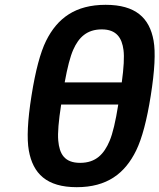

<svg xmlns="http://www.w3.org/2000/svg" viewBox="-20 -762 662 797"><path d="M485.5 -420H248.5C259.7 -482 271.5 -527.2 284 -555.5C306.5 -606.6 340.7 -640 402.4 -640C463.7 -640 486.3 -604.5 492.7 -554C496.3 -526 493.9 -481.3 485.5 -420ZM418.5 -742C293.2 -742 218.3 -687.1 171.3 -592.5C147.4 -544.2 127.2 -468.3 110.8 -365C94.5 -262.3 90.8 -186.3 99.7 -137C116.8 -41.6 173.3 15 298.6 15C424 15 498.5 -41.5 545.3 -137.5C569.5 -187.2 589.7 -263 605.8 -365C622.3 -469 626.2 -545.2 617.5 -593.5C600.6 -687.7 542.9 -742 418.5 -742ZM233.9 -328H470.9C459.9 -258 447.9 -207.8 435.1 -177.5C411.9 -122.5 378.2 -86 312.6 -86C247.7 -86 226.7 -123 221.8 -178.5C219 -209.5 223.1 -259.3 233.9 -328Z"/></svg>

Font: Fog Sans
Style: It
Weight: 700
Foundry: Intel Corporation
Version: Version 1.00